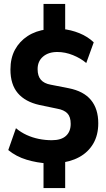

<svg xmlns="http://www.w3.org/2000/svg" viewBox="-20 -840 538 975"><path d="M201 115V-35L224 -10Q168 -13 115 -29Q62 -45 22 -78L61 -189Q86 -168 115.5 -154.5Q145 -141 177.5 -134.5Q210 -128 243 -128Q291 -128 315 -150Q339 -172 339 -211Q339 -247 322 -264.5Q305 -282 271 -288L180 -307Q108 -323 70.5 -367Q33 -411 33 -487Q33 -545 56 -587.5Q79 -630 120.5 -657Q162 -684 218 -691L201 -676V-820H311V-676L294 -693Q340 -689 383 -671.5Q426 -654 456 -625L418 -520Q390 -544 350.5 -560Q311 -576 271 -576Q226 -576 198.5 -552.5Q171 -529 171 -489Q171 -454 187.5 -435Q204 -416 237 -410L329 -392Q405 -377 442 -332Q479 -287 479 -214Q479 -154 453.5 -110.5Q428 -67 382 -42Q336 -17 274 -12L311 -35V115Z"/></svg>

Font: Nunito Sans 7pt Condensed ExtraBold
Style: Regular
Weight: 800
Width: 3
Designer: Vernon Adams
Foundry: Vernon Adams
Version: Version 3.101;gftools[0.9.27]